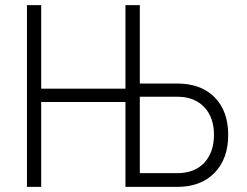

<svg xmlns="http://www.w3.org/2000/svg" viewBox="-20 -731 966 751"><path d="M141.1 -384.3H470.7V-710.9H526.9V-404.3H672.4Q766.6 -404.3 819.6 -350.3Q872.6 -296.4 872.6 -203.1Q872.6 -109.9 819.1 -54.9Q765.6 0 672.9 0H470.7V-332H141.1V0H85.4V-710.9H141.1ZM526.9 -352.5V-53.7H673.8Q740.7 -53.7 778.8 -94.2Q816.9 -134.8 816.9 -204.1Q816.9 -271 779.8 -311Q742.7 -351.1 678.7 -352.5Z"/></svg>

Font: Roboto Condensed Light
Style: Regular
Weight: 300
Designer: Google
Version: Version 2.134; 2016